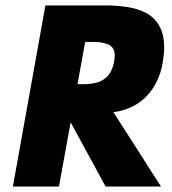

<svg xmlns="http://www.w3.org/2000/svg" viewBox="-20 -680 628 700"><path d="M567 0H365L225.5 -256H241.5L195 0H27L145.5 -660H384Q415 -659 446.2 -654Q477.5 -649 505.2 -636.5Q533 -624 550.5 -601Q578.5 -566 578.5 -509Q578.5 -482.5 572.8 -449.2Q567 -416 552.8 -385.5Q538.5 -355 516 -331Q493.5 -307 462.8 -291.5Q432 -276 393.5 -271ZM287 -373Q306 -373 328.5 -377.8Q351 -382.5 369.5 -399.8Q388 -417 396 -453.5Q398.5 -470.5 398.5 -483Q395.5 -510 373.2 -518.5Q351 -527 327 -527H290.5L262.5 -373Z"/></svg>

Font: Lucymar Sans ExtraBold
Style: Italic
Weight: 800
Italic angle: -10°
Foundry: The League of Moveable Type (original font) / Main changes by Cristiano Sobral with portions from Mirco Monsees
Version: Version 2.00;August 30, 2020;FontCreator 13.0.0.2681 64-bit